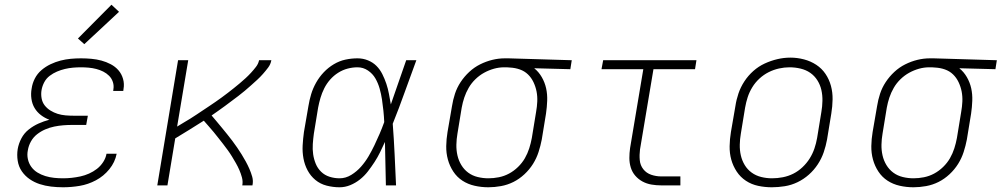

<svg xmlns="http://www.w3.org/2000/svg" viewBox="-20 -785 4241 813"><path d="M247 8Q221 8 196 5Q171 2 148 -5.5Q125 -13 105.5 -26.5Q86 -40 72.5 -59.5Q59 -79 55 -104Q51 -129 55 -154Q59 -177 70.5 -199Q82 -221 101.5 -236.5Q121 -252 143.5 -262Q166 -272 189 -278Q170 -285 153.5 -297.5Q137 -310 126.5 -327.5Q116 -345 113 -367Q110 -389 114 -410Q117 -432 127.5 -452.5Q138 -473 155.5 -488Q173 -503 194 -513Q215 -523 236.5 -528.5Q258 -534 279.5 -536Q301 -538 323 -538Q345 -538 367 -536Q389 -534 409.5 -528.5Q430 -523 449 -513Q468 -503 481.5 -487.5Q495 -472 501 -451Q507 -430 503 -408Q503 -406 502.5 -404Q502 -402 502 -400H459Q460 -402 460 -403.5Q460 -405 460 -406Q463 -422 458 -437.5Q453 -453 442 -464Q431 -475 417 -482Q403 -489 387.5 -493Q372 -497 355.5 -498.5Q339 -500 323 -500Q306 -500 289 -498.5Q272 -497 255 -493Q238 -489 221.5 -482Q205 -475 190.5 -464Q176 -453 167.5 -437Q159 -421 156 -404Q153 -387 156 -369.5Q159 -352 169 -339Q179 -326 193.5 -317Q208 -308 224 -303Q240 -298 257.5 -296.5Q275 -295 293 -295H352L345 -256H286Q267 -256 248 -254.5Q229 -253 209.5 -249Q190 -245 171.5 -237Q153 -229 137 -216.5Q121 -204 111 -186Q101 -168 98 -149Q94 -130 98 -111.5Q102 -93 112.5 -78.5Q123 -64 138.5 -54.5Q154 -45 172 -39.5Q190 -34 209 -32Q228 -30 247 -30Q265 -30 283.5 -32Q302 -34 320.5 -38Q339 -42 357 -50Q375 -58 390.5 -70Q406 -82 417 -99Q428 -116 431 -134H474Q467 -98 443 -68.5Q419 -39 386 -21.5Q353 -4 317.5 2Q282 8 247 8ZM337 -598 310 -622 452 -765 484 -735Z M646 0 734 -530H777L730 -249Q744 -258 758 -266Q772 -274 785.5 -282.5Q799 -291 812.5 -300Q826 -309 839.5 -318Q853 -327 866.5 -336Q880 -345 893 -354Q906 -363 919 -372.5Q932 -382 945 -392Q958 -402 970.5 -412Q983 -422 995.5 -432.5Q1008 -443 1020 -454Q1032 -465 1043 -477Q1054 -489 1064 -502Q1074 -515 1077 -530H1129Q1126 -513 1115.5 -499Q1105 -485 1093.5 -472Q1082 -459 1069 -447Q1056 -435 1043 -423.5Q1030 -412 1016.5 -400.5Q1003 -389 989 -378.5Q975 -368 961 -357.5Q947 -347 933 -336.5Q919 -326 904.5 -316Q890 -306 876 -296Q887 -283 898 -270Q909 -257 920 -243.5Q931 -230 942 -216.5Q953 -203 963.5 -189Q974 -175 984 -160.5Q994 -146 1003 -131.5Q1012 -117 1020.5 -101.5Q1029 -86 1036 -70Q1043 -54 1048 -36.5Q1053 -19 1049 0H1006Q1009 -17 1004.5 -33.5Q1000 -50 993.5 -65Q987 -80 979 -94Q971 -108 962.5 -122Q954 -136 944.5 -149Q935 -162 925 -175Q915 -188 905 -200.5Q895 -213 885 -225.5Q875 -238 864 -250Q853 -262 843 -274Q813 -255 782.5 -236Q752 -217 722 -199L689 0Z M1418 8Q1390 8 1363 1Q1336 -6 1315.5 -23Q1295 -40 1282.5 -63.5Q1270 -87 1265 -114Q1260 -141 1261.5 -169Q1263 -197 1267 -226L1286 -336Q1290 -361 1297.5 -386Q1305 -411 1318.5 -435Q1332 -459 1351 -479Q1370 -499 1393.5 -513Q1417 -527 1442.5 -532.5Q1468 -538 1494 -538Q1517 -538 1538 -529.5Q1559 -521 1574 -506Q1589 -491 1599 -471Q1609 -451 1616 -430Q1623 -409 1627 -387Q1631 -365 1635 -343Q1651 -390 1667.5 -436.5Q1684 -483 1700 -530H1743Q1718 -463 1694 -395.5Q1670 -328 1643 -261Q1648 -196 1651 -130.5Q1654 -65 1657 0H1614Q1613 -46 1612 -92Q1611 -138 1610 -184Q1600 -162 1589.5 -140.5Q1579 -119 1566 -99Q1553 -79 1538 -59.5Q1523 -40 1504 -25Q1485 -10 1463 -1Q1441 8 1418 8ZM1418 -30Q1444 -30 1467.5 -44.5Q1491 -59 1509 -79.5Q1527 -100 1540.5 -123Q1554 -146 1565.5 -170Q1577 -194 1587.5 -218.5Q1598 -243 1607 -268Q1606 -292 1603.5 -316Q1601 -340 1597.5 -363.5Q1594 -387 1587.5 -410Q1581 -433 1569.5 -453Q1558 -473 1538 -486.5Q1518 -500 1494 -500Q1473 -500 1452 -494.5Q1431 -489 1412 -477Q1393 -465 1378 -448Q1363 -431 1353 -411Q1343 -391 1337 -370.5Q1331 -350 1327 -329L1309 -219Q1306 -197 1304.5 -175Q1303 -153 1306 -132Q1309 -111 1317 -91.5Q1325 -72 1340 -57.5Q1355 -43 1375.5 -36.5Q1396 -30 1418 -30Z M2048 8Q2018 8 1989.5 1.5Q1961 -5 1938 -20Q1915 -35 1899.5 -58.5Q1884 -82 1876.5 -109.5Q1869 -137 1869.5 -166.5Q1870 -196 1875 -226L1894 -336Q1898 -362 1906.5 -388Q1915 -414 1930.5 -437.5Q1946 -461 1967 -480.5Q1988 -500 2013 -512.5Q2038 -525 2064.5 -531.5Q2091 -538 2118 -538Q2122 -538 2125.5 -538Q2129 -538 2133 -538L2401 -530L2395 -492L2242 -496Q2261 -481 2274 -458.5Q2287 -436 2292.5 -411Q2298 -386 2297 -358.5Q2296 -331 2292 -304L2274 -194Q2269 -168 2260.5 -141.5Q2252 -115 2237 -91Q2222 -67 2200.5 -47Q2179 -27 2154 -14.5Q2129 -2 2101.5 3Q2074 8 2048 8ZM2048 -30Q2070 -30 2092.5 -34.5Q2115 -39 2135.5 -50Q2156 -61 2173.5 -78Q2191 -95 2202.5 -115Q2214 -135 2221 -157Q2228 -179 2232 -201L2250 -311Q2254 -333 2255 -355Q2256 -377 2252 -397.5Q2248 -418 2239 -437Q2230 -456 2215.5 -470Q2201 -484 2181 -491Q2161 -498 2139 -499L2126 -500Q2124 -500 2121 -500Q2118 -500 2115 -500Q2093 -500 2071.5 -494Q2050 -488 2030 -477Q2010 -466 1993 -449.5Q1976 -433 1964.5 -413Q1953 -393 1946 -372Q1939 -351 1935 -329L1917 -219Q1913 -196 1912.5 -172.5Q1912 -149 1917 -127Q1922 -105 1933.5 -86Q1945 -67 1962.5 -54Q1980 -41 2002.5 -35.5Q2025 -30 2048 -30Z M2780 0Q2759 0 2738.5 -3.5Q2718 -7 2700.5 -16.5Q2683 -26 2670 -41Q2657 -56 2651 -75.5Q2645 -95 2645 -116Q2645 -137 2648 -158L2704 -492H2527L2534 -530H2929L2923 -492H2747L2690 -152Q2687 -129 2689 -107Q2691 -85 2704 -68.5Q2717 -52 2737.5 -45Q2758 -38 2780 -38H2861V0Z M3248 8Q3219 8 3190.5 2Q3162 -4 3138.5 -19.5Q3115 -35 3099.5 -58.5Q3084 -82 3076.5 -109Q3069 -136 3069.5 -166Q3070 -196 3075 -226L3094 -336Q3098 -363 3107 -389.5Q3116 -416 3132 -440.5Q3148 -465 3170 -484.5Q3192 -504 3218 -516Q3244 -528 3271.5 -534.5Q3299 -541 3327 -541Q3356 -541 3384.5 -533.5Q3413 -526 3436.5 -510.5Q3460 -495 3475.5 -472Q3491 -449 3498.5 -421.5Q3506 -394 3505.5 -364Q3505 -334 3500 -304L3482 -194Q3477 -167 3468 -140.5Q3459 -114 3443 -89.5Q3427 -65 3405 -45.5Q3383 -26 3357 -13.5Q3331 -1 3303 3.5Q3275 8 3248 8ZM3249 -30Q3272 -30 3295 -34.5Q3318 -39 3339 -49.5Q3360 -60 3378 -77Q3396 -94 3408.5 -114Q3421 -134 3428.5 -156Q3436 -178 3440 -201L3458 -311Q3462 -334 3462.5 -358Q3463 -382 3458 -404Q3453 -426 3441 -445Q3429 -464 3411 -476.5Q3393 -489 3370 -494.5Q3347 -500 3323 -500Q3301 -500 3278.5 -495Q3256 -490 3235 -479.5Q3214 -469 3196 -452.5Q3178 -436 3165.5 -415.5Q3153 -395 3146 -373.5Q3139 -352 3135 -329L3117 -219Q3113 -196 3112.5 -172.5Q3112 -149 3117 -127Q3122 -105 3133.5 -86Q3145 -67 3163 -54Q3181 -41 3203.5 -35.5Q3226 -30 3249 -30Z M3848 8Q3818 8 3789.5 1.5Q3761 -5 3738 -20Q3715 -35 3699.5 -58.5Q3684 -82 3676.5 -109.5Q3669 -137 3669.5 -166.5Q3670 -196 3675 -226L3694 -336Q3698 -362 3706.5 -388Q3715 -414 3730.5 -437.5Q3746 -461 3767 -480.5Q3788 -500 3813 -512.5Q3838 -525 3864.5 -531.5Q3891 -538 3918 -538Q3922 -538 3925.5 -538Q3929 -538 3933 -538L4201 -530L4195 -492L4042 -496Q4061 -481 4074 -458.5Q4087 -436 4092.5 -411Q4098 -386 4097 -358.5Q4096 -331 4092 -304L4074 -194Q4069 -168 4060.5 -141.5Q4052 -115 4037 -91Q4022 -67 4000.5 -47Q3979 -27 3954 -14.5Q3929 -2 3901.5 3Q3874 8 3848 8ZM3848 -30Q3870 -30 3892.5 -34.5Q3915 -39 3935.5 -50Q3956 -61 3973.5 -78Q3991 -95 4002.5 -115Q4014 -135 4021 -157Q4028 -179 4032 -201L4050 -311Q4054 -333 4055 -355Q4056 -377 4052 -397.5Q4048 -418 4039 -437Q4030 -456 4015.5 -470Q4001 -484 3981 -491Q3961 -498 3939 -499L3926 -500Q3924 -500 3921 -500Q3918 -500 3915 -500Q3893 -500 3871.5 -494Q3850 -488 3830 -477Q3810 -466 3793 -449.5Q3776 -433 3764.5 -413Q3753 -393 3746 -372Q3739 -351 3735 -329L3717 -219Q3713 -196 3712.5 -172.5Q3712 -149 3717 -127Q3722 -105 3733.5 -86Q3745 -67 3762.5 -54Q3780 -41 3802.5 -35.5Q3825 -30 3848 -30Z"/></svg>

Font: Iosevka Curly Slab XLtExObl
Style: Regular
Weight: 200
Width: 7
Italic angle: -9°
Monospace: yes
Designer: Belleve Invis
Foundry: Belleve Invis
Version: Version 11.0.0; ttfautohint (v1.8.3)